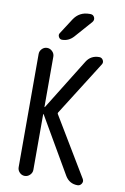

<svg xmlns="http://www.w3.org/2000/svg" viewBox="-103 -1019 705 1079"><g transform="rotate(10 250.0 -480.0)"><path d="M75.2 -42V-688.5Q75.2 -705.1 87.4 -717.8Q99.6 -730.5 116.7 -730.5Q133.8 -730.5 146.5 -717.8Q159.2 -705.1 159.2 -688.5V-401.4Q159.2 -400.4 160.2 -400.4Q162.1 -400.4 162.1 -401.4L341.8 -691.4Q366.2 -730.5 414.1 -730.5Q428.7 -730.5 436 -717.3Q443.4 -704.1 434.6 -691.4L242.2 -386.7Q236.3 -378.9 241.2 -373L441.4 -40Q449.2 -26.4 440.9 -13.2Q432.6 0 418 0Q372.1 0 347.7 -40L162.1 -359.4Q162.1 -360.4 160.2 -360.4Q159.2 -360.4 159.2 -359.4V-42Q159.2 -25.4 146.5 -12.7Q133.8 0 116.7 0Q99.6 0 87.4 -12.7Q75.2 -25.4 75.2 -42ZM317.4 -960H323.2Q339.8 -960 346.2 -945.3Q352.5 -930.7 341.8 -918L255.9 -820.3Q228.5 -790 190.4 -790Q177.7 -790 171.4 -802.2Q165 -814.5 171.9 -824.2L228.5 -912.1Q259.8 -960 317.4 -960Z"/></g></svg>

Font: Rounded Mgen+ 1mn regular
Style: Regular
Weight: 400
Designer: [Source Han Sans]
Ryoko NISHIZUKA  (kana & ideographs); Paul D. Hunt (Latin, Greek & Cyrillic); Wenlong ZHANG  (bopomofo
Version: Version 1.059.20150602